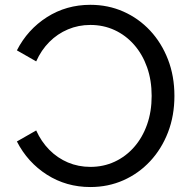

<svg xmlns="http://www.w3.org/2000/svg" viewBox="-20 -752 779 782"><path d="M127.4 -502 48.8 -546.9Q92.3 -631.8 171.1 -682.1Q250 -732.4 348.1 -732.4Q420.4 -732.4 482.7 -704.8Q544.9 -677.2 591.6 -627.2Q638.2 -577.1 664.3 -509.5Q690.4 -441.9 690.4 -361.3Q690.4 -280.8 664.3 -213.1Q638.2 -145.5 591.6 -95.5Q544.9 -45.4 482.7 -17.8Q420.4 9.8 348.1 9.8Q250 9.8 171.1 -40.5Q92.3 -90.8 48.8 -175.8L127.4 -220.7Q147.9 -175.3 180.9 -141.8Q213.9 -108.4 256.6 -90.3Q299.3 -72.3 348.1 -72.3Q401.4 -72.3 446.8 -93.3Q492.2 -114.3 526.1 -152.8Q560.1 -191.4 578.9 -244.4Q597.7 -297.4 597.7 -361.3Q597.7 -425.3 578.9 -478.3Q560.1 -531.2 526.1 -569.8Q492.2 -608.4 446.8 -629.4Q401.4 -650.4 348.1 -650.4Q299.3 -650.4 256.6 -632.3Q213.9 -614.3 180.9 -581.1Q147.9 -547.9 127.4 -502Z"/></svg>

Font: Giphurs
Style: Regular
Weight: 400
Version: Version 2.010